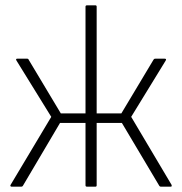

<svg xmlns="http://www.w3.org/2000/svg" viewBox="-20 -703 687 723"><path d="M24 0Q21 0 19.5 -2Q18 -4 20 -7L173 -263L42 -475Q38 -482 45 -482H82Q87 -482 88 -478L209 -276H302V-678Q302 -683 308 -683H339Q344 -683 344 -678V-276H437L558 -478Q560 -481 561.5 -481.5Q563 -482 565 -482H600Q608 -482 604 -475L474 -263L626 -7Q627 -4 626.5 -2Q626 0 622 0H586Q582 0 580 -3L439 -240H344V-5Q344 0 339 0H308Q302 0 302 -5V-240H206L66 -3Q64 0 60 0Z"/></svg>

Font: Sofia Sans Semi Condensed ExtraLight
Style: Regular
Weight: 250
Version: Version 4.100